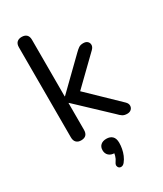

<svg xmlns="http://www.w3.org/2000/svg" viewBox="-238 -801 984 1156"><g transform="rotate(-30 254.0 -223.0)"><path d="M118 7Q97 7 85 -5Q73 -17 73 -40V-666Q73 -689 85 -700.5Q97 -712 118 -712Q140 -712 152 -700.5Q164 -689 164 -666V-272H166L362 -463Q377 -478 389 -486Q401 -494 420 -494Q439 -494 449 -484.5Q459 -475 459 -460.5Q459 -446 445 -432L237 -230V-275L464 -56Q478 -42 477.5 -27Q477 -12 466.5 -2.5Q456 7 439 7Q419 7 406.5 -1Q394 -9 378 -26L166 -226H164V-40Q164 7 118 7ZM271 252Q262 263 251.5 265Q241 267 233.5 261.5Q226 256 224.5 246Q223 236 232 223Q243 208 248 190Q253 172 253 158L256 174Q229 174 214 160Q199 146 199 123Q199 100 213.5 87Q228 74 253 74Q279 74 294 88.5Q309 103 309 134Q309 153 305 174.5Q301 196 292.5 216Q284 236 271 252Z"/></g></svg>

Font: Nunito Medium
Style: Regular
Weight: 500
Designer: Vernon Adams
Foundry: Vernon Adams
Version: Version 3.602